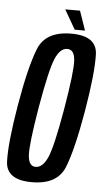

<svg xmlns="http://www.w3.org/2000/svg" viewBox="-56 -734 421 771"><g transform="rotate(5 155.0 -348.5)"><path d="M102 3.5Q204.5 3.5 233.8 -69.5Q263 -142.5 290 -300Q316.5 -457 313.8 -530.8Q311 -604.5 208.5 -604.5Q105.5 -604.5 76 -531Q46.5 -457.5 19.5 -300Q-7 -143.5 -4 -70Q-1 3.5 102 3.5ZM112 -59Q84 -59 81 -102.8Q78 -146.5 104 -300Q130.5 -453 149.8 -497.5Q169 -542 197.5 -542Q226.5 -542 229.2 -497.8Q232 -453.5 206 -300Q179.5 -147 160 -103Q140.5 -59 112 -59ZM220.5 -621.5H262L235 -699.5H175.5Z"/></g></svg>

Font: Anybody ExtraCondensed
Style: Italic
Weight: 400
Width: 2
Italic angle: -10°
Version: Version 1.113;gftools[0.9.25]